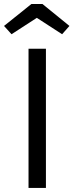

<svg xmlns="http://www.w3.org/2000/svg" viewBox="-38 -929 363 949"><path d="M19 -759.8 -18.1 -800.8 117.2 -909.2H171.9L305.2 -800.8L269 -759.8L144 -840.8ZM189 -688V0H103V-688Z"/></svg>

Font: Fira Sans Book
Style: Regular
Weight: 350
Designer: Carrois Corporate & Edenspiekermann AG
Foundry: Carrois Corporate GbR & Edenspiekermann AG
Version: Version 4.203;PS 004.203;hotconv 1.0.88;makeotf.lib2.5.64775